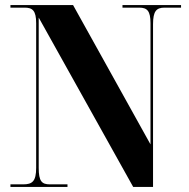

<svg xmlns="http://www.w3.org/2000/svg" viewBox="-20 -734 741 754"><path d="M21 0H245V-10H176C144 -10 132 -22 132 -75V-665L503 0H581V-639C581 -690 594 -704 626 -704H691V-714H461V-704H527C558 -704 571 -691 571 -643V-167L267 -714H21V-704H77C108 -704 122 -692 122 -643V-75C122 -22 107 -10 71 -10H21Z"/></svg>

Font: Noto Serif Display Condensed ExtraBold
Style: Regular
Weight: 800
Width: 3
Designer: Monotype Design Team
Foundry: Monotype Imaging Inc.
Version: Version 2.009